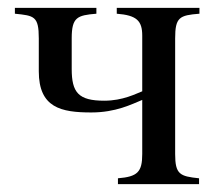

<svg xmlns="http://www.w3.org/2000/svg" viewBox="-20 -470 552 490"><path d="M489 -450H278V-435C329 -431 343 -417 343 -379V-237C327 -231 294 -213 246 -213C180 -213 163 -234 163 -294V-372C163 -426 177 -431 226 -435V-450H18V-435C67 -430 79 -429 79 -372V-288C79 -195 136 -183 213 -183C276 -183 316 -204 343 -215V-77C343 -31 331 -19 281 -15V0H488V-15C439 -20 427 -25 427 -77V-372C427 -426 438 -431 489 -435Z"/></svg>

Font: XITS Math
Style: Regular
Weight: 400
Designer: MicroPress Inc., with final additions and corrections provided by Coen Hoffman, Elsevier (retired)
Version: Version 1.108